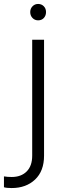

<svg xmlns="http://www.w3.org/2000/svg" viewBox="-80 -732 325 972"><path d="M-60 216V161Q-42 164 -21 164Q27 164 55 136Q83 108 83 56V-531H143V56Q143 134 97.5 177Q52 220 -21 220Q-47 220 -60 216ZM113 -712Q130 -712 141.5 -700.5Q153 -689 153 -671Q153 -653 142 -641Q131 -629 113 -629Q96 -629 84.5 -641Q73 -653 73 -671Q73 -688 84.5 -700Q96 -712 113 -712Z"/></svg>

Font: Eudoxus Sans Light
Style: Regular
Weight: 300
Designer: Stijn de Vries
Foundry: tokotype
Version: Version 2.005